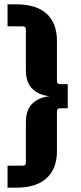

<svg xmlns="http://www.w3.org/2000/svg" viewBox="-20 -700 374 890"><path d="M100 -564Q100 -578 86 -578H15V-680H54Q148 -680 196 -636.5Q244 -593 244 -510V-324Q244 -310 258 -310H294V-198H258Q244 -198 244 -184V0Q244 82 196 126Q148 170 54 170H15V68H86Q100 68 100 54V-135Q100 -195 135.5 -225Q171 -255 231 -255V-253Q171 -253 135.5 -283Q100 -313 100 -373Z"/></svg>

Font: Gemunu Libre ExtraLight ExtraBold
Style: Regular
Weight: 800
Version: Version 1.100